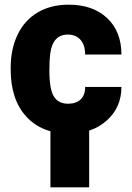

<svg xmlns="http://www.w3.org/2000/svg" viewBox="-20 -558 560 816"><path d="M269.5 -117.2Q304.2 -117.2 323.2 -136Q342.3 -154.8 341.8 -188.5H496.1Q496.1 -101.6 433.8 -45.9Q371.6 9.8 273.4 9.8Q158.2 9.8 91.8 -62.5Q25.4 -134.8 25.4 -262.7V-269.5Q25.4 -349.6 54.9 -410.9Q84.5 -472.2 140.1 -505.1Q195.8 -538.1 272 -538.1Q375 -538.1 435.5 -481Q496.1 -423.8 496.1 -326.2H341.8Q341.8 -367.2 321.8 -389.2Q301.8 -411.1 268.1 -411.1Q204.1 -411.1 193.4 -329.6Q189.9 -303.7 189.9 -258.3Q189.9 -178.7 209 -147.9Q228 -117.2 269.5 -117.2ZM358.9 238.3H194.3V-44.4H358.9Z"/></svg>

Font: Roboto
Style: Regular
Weight: 900
Designer: Google
Version: Version 2.001171; 2014